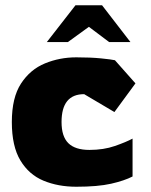

<svg xmlns="http://www.w3.org/2000/svg" viewBox="-20 -700 575 730"><path d="M270 10Q201 10 145.5 -13Q90 -36 57.5 -90Q25 -144 25 -236Q25 -329 60 -382.5Q95 -436 151 -459Q207 -482 270 -482Q325 -482 364.5 -478Q404 -474 417 -471L495 -383L415 -274L300 -342Q214 -342 214 -236Q214 -181 240 -155.5Q266 -130 320 -130Q374 -130 417 -145Q460 -160 484 -173V-29Q453 -13 402.5 -1.5Q352 10 270 10ZM158 -540 267 -680H368L476 -540H395L318 -598L238 -540Z"/></svg>

Font: Rowdies
Style: Regular
Weight: 400
Designer: Jaikishan Patel
Version: Version 1.000; ttfautohint (v1.8.3)